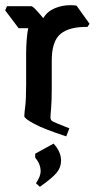

<svg xmlns="http://www.w3.org/2000/svg" viewBox="-35 -518 382 742"><path d="M221 9Q135 -19 97 -39.5Q59 -60 59 -69Q59 -80 62.5 -107Q66 -134 66 -191V-315Q66 -335 68 -362.5Q70 -390 74 -409H37L-15 -478L-8 -494H86Q91 -494 104.5 -479.5Q118 -465 132 -448Q148 -474 176.5 -486Q205 -498 237 -498Q253 -498 261 -496L311 -426L303 -414Q233 -415 199 -387Q165 -359 165 -284V-177Q165 -127 162.5 -99.5Q160 -72 160 -63Q160 -57 164 -52.5Q168 -48 183.5 -42Q199 -36 233 -22ZM172 37Q201 68 201 103Q201 129 183.5 150Q166 171 119 204L104 190Q122 164 122 144Q122 116 101 91V76Z"/></svg>

Font: Jaini Purva
Style: Regular
Weight: 400
Designer: Maithili Shingre, Girish Dalvi (Devanagari), Taresh Vohra (Latin)
Foundry: Ek Type
Version: Version 2.000; ttfautohint (v1.8.4.7-5d5b)